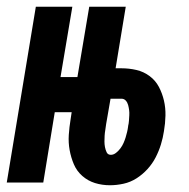

<svg xmlns="http://www.w3.org/2000/svg" viewBox="-38 -540 558 568"><path d="M287 8Q264 8 243 1.5Q222 -5 205.5 -19.5Q189 -34 180.5 -54Q172 -74 168 -96Q164 -118 165.5 -141Q167 -164 171 -188L174 -208H124L90 0H-18L68 -520H176L141 -312H191L226 -520H334L304 -338H321Q344 -338 365.5 -333Q387 -328 404.5 -315Q422 -302 432 -283Q442 -264 447 -242.5Q452 -221 451.5 -198Q451 -175 447 -152Q444 -132 438 -112.5Q432 -93 422.5 -74.5Q413 -56 398.5 -40Q384 -24 366 -12.5Q348 -1 327.5 3.5Q307 8 288 8ZM290 -82Q298 -82 305.5 -88Q313 -94 318.5 -101.5Q324 -109 327.5 -117Q331 -125 333.5 -133Q336 -141 338 -149.5Q340 -158 341 -166V-167Q343 -175 343.5 -183Q344 -191 344.5 -199Q345 -207 344 -214.5Q343 -222 341 -229.5Q339 -237 334 -242.5Q329 -248 321 -248H289L276 -173Q275 -164 273.5 -155.5Q272 -147 271.5 -138.5Q271 -130 271 -121.5Q271 -113 272.5 -105Q274 -97 277.5 -89.5Q281 -82 290 -82Z"/></svg>

Font: Iosevka Curly Extrabold
Style: Italic
Weight: 800
Italic angle: -9°
Monospace: yes
Designer: Belleve Invis
Foundry: Belleve Invis
Version: Version 22.1.2; ttfautohint (v1.8.4)